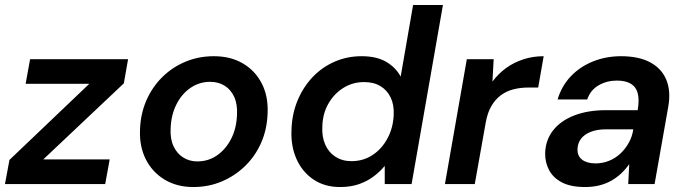

<svg xmlns="http://www.w3.org/2000/svg" viewBox="-31 -740 2763 772"><path d="M-11 0 7 -97 328 -403H72L90 -502H484L467 -405L143 -99H410L392 0Z M746 12Q680 12 630.5 -18Q581 -48 555 -100Q529 -152 532 -219Q534 -282 557.5 -336Q581 -390 621.5 -430Q662 -470 715 -492Q768 -514 829 -514Q896 -514 945.5 -485Q995 -456 1021.5 -404.5Q1048 -353 1045 -285Q1043 -221 1019.5 -167Q996 -113 955 -73Q914 -33 861 -10.5Q808 12 746 12ZM762 -91Q807 -91 842 -115.5Q877 -140 898.5 -182Q920 -224 922 -279Q924 -322 910.5 -351Q897 -380 872 -395.5Q847 -411 814 -411Q771 -411 735.5 -387Q700 -363 678.5 -320.5Q657 -278 655 -223Q653 -181 667 -151.5Q681 -122 706 -106.5Q731 -91 762 -91Z M1336 12Q1274 12 1229 -18.5Q1184 -49 1161 -101Q1138 -153 1141 -218Q1143 -282 1165.5 -336Q1188 -390 1226 -430Q1264 -470 1314.5 -492Q1365 -514 1423 -514Q1484 -514 1522.5 -491Q1561 -468 1580 -432L1630 -720H1750L1624 0H1516V-73Q1498 -51 1472.5 -31.5Q1447 -12 1413.5 0Q1380 12 1336 12ZM1382 -92Q1430 -92 1467.5 -117Q1505 -142 1527.5 -184.5Q1550 -227 1552 -278Q1554 -318 1540 -347.5Q1526 -377 1499 -393.5Q1472 -410 1433 -410Q1387 -410 1349.5 -386.5Q1312 -363 1289 -322.5Q1266 -282 1265 -230Q1263 -190 1276.5 -159Q1290 -128 1317.5 -110Q1345 -92 1382 -92Z M1758 0 1846 -502H1954L1949 -412Q1973 -444 2004 -466.5Q2035 -489 2073.5 -501.5Q2112 -514 2155 -514L2133 -388H2093Q2062 -388 2034 -381Q2006 -374 1983.5 -357.5Q1961 -341 1945 -314Q1929 -287 1922 -247L1878 0Z M2321 12Q2264 12 2228.5 -6.5Q2193 -25 2176.5 -56.5Q2160 -88 2161 -126Q2163 -178 2193.5 -216.5Q2224 -255 2278.5 -276Q2333 -297 2406 -297H2533Q2540 -338 2533.5 -364Q2527 -390 2506 -403Q2485 -416 2449 -416Q2409 -416 2376 -397Q2343 -378 2330 -340H2211Q2227 -394 2264 -433Q2301 -472 2353.5 -493Q2406 -514 2466 -514Q2537 -514 2583 -489.5Q2629 -465 2648 -419.5Q2667 -374 2656 -311L2601 0H2495L2499 -80Q2485 -60 2467 -43Q2449 -26 2427 -13.5Q2405 -1 2378.5 5.5Q2352 12 2321 12ZM2364 -83Q2392 -83 2418 -93.5Q2444 -104 2464 -123Q2484 -142 2497.5 -166.5Q2511 -191 2515 -218V-220H2406Q2370 -220 2344.5 -210Q2319 -200 2305.5 -182.5Q2292 -165 2291 -141Q2290 -113 2309.5 -98Q2329 -83 2364 -83Z"/></svg>

Font: DM Sans 16pt SemiBold
Style: Italic
Weight: 600
Italic angle: -10°
Version: Version 4.004;gftools[0.9.30]